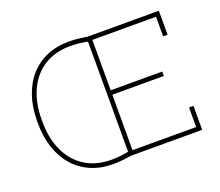

<svg xmlns="http://www.w3.org/2000/svg" viewBox="-121 -894 1232 1077"><g transform="rotate(-20 495.0 -355.5)"><path d="M383.8 10.3Q309.6 10.3 250.5 -15.4Q191.4 -41 149.7 -88.6Q107.9 -136.2 85.7 -202.6Q63.5 -269 63.5 -351.1V-359.9Q63.5 -441.9 85.4 -508.3Q107.4 -574.7 148.9 -622.3Q190.4 -669.9 249.5 -695.6Q308.6 -721.2 382.8 -721.2Q411.6 -721.2 446.5 -717.3Q481.4 -713.4 511.7 -706.1L502 -680.2Q472.7 -687.5 441.2 -691.2Q409.7 -694.8 382.8 -694.8Q290.5 -694.8 225.1 -653.3Q159.7 -611.8 125 -536.6Q90.3 -461.4 90.3 -360.8V-351.1Q90.3 -249.5 125.2 -174.3Q160.2 -99.1 225.8 -57.6Q291.5 -16.1 383.8 -16.1Q410.6 -16.1 441.9 -19.8Q473.1 -23.4 502 -30.8L511.7 -4.4Q481.9 2.4 447.3 6.3Q412.6 10.3 383.8 10.3ZM452.1 0 484.4 -21.5V-689.5L452.1 -710.9H917V-567.9H890.6V-684.6H510.7V-383.8H818.4V-357.4H510.7V-26.4H890.6V-143.1H917V0Z"/></g></svg>

Font: Roboto Slab LO Thin
Style: Regular
Weight: 250
Designer: Google
Version: Version 2.00;September 28, 2018;FontCreator 11.5.0.2427 64-b